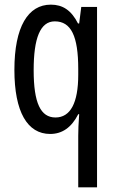

<svg xmlns="http://www.w3.org/2000/svg" viewBox="-20 -567 502 827"><path d="M317 18V240H398V-537H330L321 -466H316C287 -523 250 -547 199 -547C101 -547 42 -452 42 -266C42 -85 98 10 196 10C248 10 288 -18 317 -75H321C318 -35 317 -4 317 18ZM219 -61C155 -61 125 -123 125 -265C125 -402 153 -475 216 -475C286 -475 317 -412 317 -270V-245C317 -123 283 -61 219 -61Z"/></svg>

Font: Noto Sans Sinhala UI ExtraCondensed
Style: Regular
Weight: 400
Width: 2
Designer: Jelle Bosma - Monotype Design Team
Foundry: Monotype Imaging Inc.
Version: Version 2.006